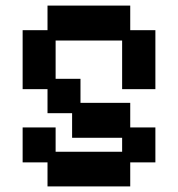

<svg xmlns="http://www.w3.org/2000/svg" viewBox="-20 -656 637 687"><path d="M150 11V-75H61V-200H179V-113H417V-163H238V-251H150V-337H61V-548H150V-636H446V-548H536V-337H417V-511H179V-374H268V-288H446V-200H536V-75H446V11Z"/></svg>

Font: Pixelify Sans SemiBold
Style: Regular
Weight: 600
Designer: Stefie Justprince
Foundry: Typecalism Foundryline
Version: Version 1.000